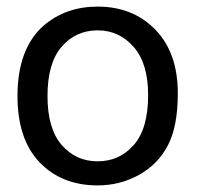

<svg xmlns="http://www.w3.org/2000/svg" viewBox="-20 -550 596 582"><path d="M33 -259Q33 -403 113 -473Q180 -530 276 -530Q383 -530 451 -460Q519 -390 519 -267Q519 -167 489 -109.5Q459 -52 401.5 -20Q344 12 276 12Q167 12 100 -58Q33 -128 33 -259ZM124 -259Q124 -160 167 -110.5Q210 -61 276 -61Q342 -61 385.5 -110.5Q429 -160 429 -262Q429 -358 385 -408Q341 -458 276 -458Q210 -458 167 -408.5Q124 -359 124 -259Z"/></svg>

Font: Ekushey Amar Desh
Style: Regular
Weight: 400
Designer: Al Mamun Sumon
Foundry: Al Mamun Sumon
Version: Version 1.0